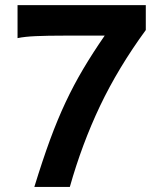

<svg xmlns="http://www.w3.org/2000/svg" viewBox="-20 -733 645 753"><path d="M253.9 0H114.7Q146.5 -103.5 176 -184.1Q205.6 -264.6 237.3 -332Q269 -399.4 306.2 -462.2Q343.3 -524.9 390.6 -593.3H234.4Q165.5 -593.3 121.1 -591.3Q76.7 -589.4 48.8 -583.5V-712.9H551.8V-615.2Q443.4 -466.8 372.3 -317.4Q301.3 -168 253.9 0Z"/></svg>

Font: Andika
Style: Bold
Weight: 700
Designer: Victor Gaultney, Annie Olsen, Julie Remington, Don Collingsworth, Eric Hays, Becca Hirsbrunner
Foundry: SIL International
Version: Version 6.101